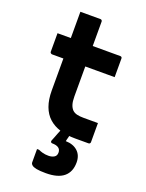

<svg xmlns="http://www.w3.org/2000/svg" viewBox="-173 -783 845 1112"><g transform="rotate(20 250.0 -226.5)"><path d="M41 -538H427Q433 -538 436 -535Q439 -532 439 -527Q439 -506 439 -488Q439 -470 439 -451Q439 -432 439 -412H53Q51 -412 49 -413Q47 -414 45 -415.5Q43 -417 42 -419Q41 -421 41 -423Q41 -443 41 -462Q41 -481 41 -499Q41 -517 41 -538ZM439 -129Q439 -99 439 -69.5Q439 -40 439 -11Q439 -7 436 -3.5Q433 0 428 0Q418 0 407.5 0Q397 0 386.5 0Q376 0 366 0Q356 0 345 0Q293 0 252 -12.5Q211 -25 182 -51Q153 -77 138 -118Q123 -159 123 -215Q123 -264 123 -312Q123 -360 123 -408Q123 -456 123 -504Q123 -552 123 -600Q123 -626 123 -650.5Q123 -675 123 -700Q154 -700 185.5 -700Q217 -700 247 -700Q250 -700 252.5 -698.5Q255 -697 256.5 -694.5Q258 -692 258 -689Q258 -631 258 -573.5Q258 -516 258 -458Q258 -400 258 -342.5Q258 -285 258 -227Q258 -197 264 -178Q270 -159 282 -147Q293 -137 309.5 -133Q326 -129 350 -129Q363 -129 375.5 -129Q388 -129 401 -129Q414 -129 427 -129ZM321 -50Q318 -41 315.5 -30.5Q313 -20 310.5 -10.5Q308 -1 306 8Q304 17 302 23L300 33Q346 34 373.5 59Q401 84 401 128Q401 186 364.5 216.5Q328 247 254 247Q217 247 196.5 243Q176 239 167.5 231.5Q159 224 159 215Q159 200 159 185.5Q159 171 159 157.5Q159 144 159 133H171Q184 139 199 143Q214 147 234 147Q254 147 268.5 138.5Q283 130 283 110Q283 91 269.5 81.5Q256 72 230 72Q225 72 222 68Q219 64 221 58Q227 44 231.5 32Q236 20 240.5 8.5Q245 -3 249.5 -13.5Q254 -24 258 -35Q261 -41 265.5 -44Q270 -47 282.5 -48.5Q295 -50 321 -50Z"/></g></svg>

Font: Recursive
Style: Bold
Weight: 700
Version: Version 1.085